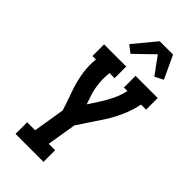

<svg xmlns="http://www.w3.org/2000/svg" viewBox="-297 -1049 1121 1121"><g transform="rotate(45 263.5 -489.0)"><path d="M88 0V-96H154L186 -291L173 -331L137 -435Q122 -483 114.5 -534.5Q107 -586 113 -639H84V-735H267V-639H225Q220 -594 224.5 -550Q229 -506 243 -466L260 -416L300 -477Q325 -515 344.5 -556Q364 -597 373 -639H344V-735H527V-639H485Q474 -583 450 -528.5Q426 -474 393 -424L296 -278L266 -96H319V0ZM232 -805 187 -840 301 -978H411L477 -836L425 -809L347 -916Z"/></g></svg>

Font: Iosevka Curly Slab
Style: Bold Italic
Weight: 700
Italic angle: -9°
Monospace: yes
Designer: Belleve Invis
Foundry: Belleve Invis
Version: Version 22.1.2; ttfautohint (v1.8.4)